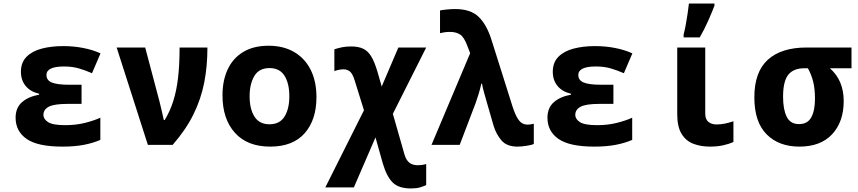

<svg xmlns="http://www.w3.org/2000/svg" viewBox="-20 -817 4840 1083"><path d="M332 10Q192 10 130 -33.5Q68 -77 68 -153Q68 -209 104 -240.5Q140 -272 201 -283V-288Q151 -300 124.5 -332.5Q98 -365 98 -412Q98 -465 130 -497Q162 -529 216 -543Q270 -557 336 -557Q395 -557 449 -546.5Q503 -536 547 -516L499 -404Q463 -420 425.5 -431Q388 -442 341 -442Q242 -442 242 -394Q242 -364 272.5 -351.5Q303 -339 370 -339H440V-231H361Q285 -231 255 -215Q225 -199 225 -169Q225 -145 251.5 -128Q278 -111 348 -111Q409 -111 460 -124Q511 -137 546 -153V-28Q508 -11 455.5 -0.5Q403 10 332 10Z M814 0 638 -549H799L880 -243Q885 -222 892.5 -191Q900 -160 904 -140H909Q939 -189 957.5 -247.5Q976 -306 984.5 -379.5Q993 -453 993 -549H1150Q1150 -444 1132 -351.5Q1114 -259 1071.5 -172.5Q1029 -86 954 0Z M1504 10Q1375 10 1305 -68Q1235 -146 1235 -279Q1235 -363 1264.5 -426Q1294 -489 1352 -524Q1410 -559 1495 -559Q1578 -559 1638.5 -524Q1699 -489 1732 -424Q1765 -359 1765 -269Q1765 -141 1698.5 -65.5Q1632 10 1504 10ZM1500 -116Q1558 -116 1585 -159.5Q1612 -203 1612 -274Q1612 -346 1585 -389.5Q1558 -433 1500 -433Q1441 -433 1414.5 -388Q1388 -343 1388 -274Q1388 -202 1415.5 -159Q1443 -116 1500 -116Z M2298 246Q2229 246 2195 212.5Q2161 179 2139 104L2098 -42L1976 240H1815L2033 -195L1981 -362Q1969 -401 1954 -413.5Q1939 -426 1918 -426Q1908 -426 1895.5 -424Q1883 -422 1866 -416V-539Q1888 -546 1909.5 -550.5Q1931 -555 1961 -555Q2002 -555 2029 -542Q2056 -529 2074.5 -498Q2093 -467 2109 -413L2133 -329L2227 -549H2384L2196 -175L2262 56Q2272 88 2290 101.5Q2308 115 2337 115Q2346 115 2359 113.5Q2372 112 2384 108V227Q2369 234 2349 240Q2329 246 2298 246Z M2899 10Q2839 10 2809 -24.5Q2779 -59 2764 -108L2728 -233Q2719 -265 2710.5 -294.5Q2702 -324 2699 -345H2695Q2689 -317 2679.5 -286Q2670 -255 2663 -236L2573 0H2414L2632 -517L2617 -556Q2598 -608 2575 -622.5Q2552 -637 2519 -637Q2502 -637 2487.5 -635Q2473 -633 2462 -630V-758Q2475 -761 2501 -763.5Q2527 -766 2547 -766Q2635 -766 2680.5 -721.5Q2726 -677 2753 -590L2872 -213Q2886 -171 2899.5 -149.5Q2913 -128 2927 -121Q2941 -114 2956 -114Q2970 -114 2991 -119V-5Q2979 1 2949.5 5.5Q2920 10 2899 10Z M3332 10Q3192 10 3130 -33.5Q3068 -77 3068 -153Q3068 -209 3104 -240.5Q3140 -272 3201 -283V-288Q3151 -300 3124.5 -332.5Q3098 -365 3098 -412Q3098 -465 3130 -497Q3162 -529 3216 -543Q3270 -557 3336 -557Q3395 -557 3449 -546.5Q3503 -536 3547 -516L3499 -404Q3463 -420 3425.5 -431Q3388 -442 3341 -442Q3242 -442 3242 -394Q3242 -364 3272.5 -351.5Q3303 -339 3370 -339H3440V-231H3361Q3285 -231 3255 -215Q3225 -199 3225 -169Q3225 -145 3251.5 -128Q3278 -111 3348 -111Q3409 -111 3460 -124Q3511 -137 3546 -153V-28Q3508 -11 3455.5 -0.5Q3403 10 3332 10Z M3985 10Q3933 10 3891 -6Q3849 -22 3824.5 -62Q3800 -102 3800 -173V-549H3958V-176Q3958 -144 3976 -129.5Q3994 -115 4021 -115Q4047 -115 4070 -120Q4093 -125 4117 -133V-16Q4093 -5 4059.5 2.5Q4026 10 3985 10ZM3836 -622Q3842 -645 3848 -676.5Q3854 -708 3858.5 -740Q3863 -772 3866 -797H4010V-785Q3995 -746 3974.5 -699.5Q3954 -653 3927 -606H3836Z M4489 10Q4373 10 4304 -59.5Q4235 -129 4235 -268Q4235 -411 4311 -480Q4387 -549 4529 -549H4783V-432H4661Q4739 -364 4739 -247Q4739 -130 4674 -60Q4609 10 4489 10ZM4487 -117Q4535 -117 4556 -155Q4577 -193 4577 -260Q4577 -315 4567 -355.5Q4557 -396 4537 -432H4517Q4456 -432 4426.5 -395.5Q4397 -359 4397 -271Q4397 -200 4417.5 -158.5Q4438 -117 4487 -117Z"/></svg>

Font: Noto Sans Mono ExtraBold
Style: Regular
Weight: 800
Designer: Monotype Design Team
Foundry: Monotype Imaging Inc.
Version: Version 2.014